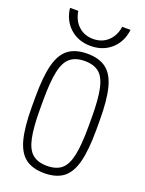

<svg xmlns="http://www.w3.org/2000/svg" viewBox="-176 -1041 853 1133"><g transform="rotate(20 250.0 -474.5)"><path d="M250 10Q176 10 131.5 -23.5Q87 -57 67.5 -133Q48 -209 48 -335V-395Q48 -522 67.5 -597.5Q87 -673 131.5 -706.5Q176 -740 250 -740Q324 -740 368.5 -706.5Q413 -673 432.5 -597.5Q452 -522 452 -395V-335Q452 -209 432.5 -133Q413 -57 368.5 -23.5Q324 10 250 10ZM250 -36Q308 -36 341 -63.5Q374 -91 388 -157Q402 -223 402 -337V-393Q402 -507 388 -573Q374 -639 341 -666.5Q308 -694 250 -694Q193 -694 159.5 -666.5Q126 -639 112 -573Q98 -507 98 -393V-337Q98 -223 112 -157Q126 -91 159.5 -63.5Q193 -36 250 -36ZM250 -789Q173 -789 121 -835.5Q69 -882 60 -959H112Q121 -901 158 -867Q195 -833 250 -833Q305 -833 342 -867Q379 -901 388 -959H440Q431 -882 379 -835.5Q327 -789 250 -789Z"/></g></svg>

Font: M PLUS Code Latin Light
Style: Regular
Weight: 300
Designer: Coji Morishita
Foundry: UNDERFOREST DESIGN
Version: Version 1.002; ttfautohint (v1.8.3)